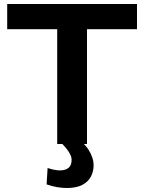

<svg xmlns="http://www.w3.org/2000/svg" viewBox="-20 -720 714 960"><path d="M218 120Q236 126 251.5 129Q267 132 279 132Q308 132 323 119Q338 106 338 80Q338 66 331 52Q324 38 312.5 23.5Q301 9 287 -5L393 -6Q410 9 422 27.5Q434 46 441 66.5Q448 87 448 106Q448 137 434.5 163Q421 189 391.5 204.5Q362 220 314 220Q292 220 267 216Q242 212 213 202ZM665 -574H415V0H266V-574H16V-700H665Z"/></svg>

Font: Georama SemiExpanded SemiBold
Style: Regular
Weight: 600
Width: 6
Designer: Jean-Baptiste Levee
Foundry: Production Type
Version: Version 1.001